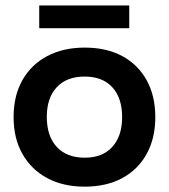

<svg xmlns="http://www.w3.org/2000/svg" viewBox="-20 -688 632 718"><path d="M296.7 10Q215.8 10 156.2 -22.1Q96.7 -54.2 63.8 -112.5Q30.8 -170.8 30.8 -250Q30.8 -330 63.8 -388.3Q96.7 -446.7 156.7 -478.3Q216.7 -510 296.7 -510Q378.3 -510 437.1 -478.3Q495.8 -446.7 528.3 -388.3Q560.8 -330 560.8 -250Q560.8 -170.8 528.3 -112.1Q495.8 -53.3 436.7 -21.7Q377.5 10 296.7 10ZM296.7 -98.3Q363.3 -98.3 400 -138.8Q436.7 -179.2 436.7 -250Q436.7 -321.7 400 -361.7Q363.3 -401.7 296.7 -401.7Q229.2 -401.7 192.1 -361.7Q155 -321.7 155 -250.8Q155 -179.2 192.1 -138.8Q229.2 -98.3 296.7 -98.3ZM126.7 -582.5V-667.5H463.3V-582.5Z"/></svg>

Font: Funnel Display SemiBold
Style: Regular
Weight: 600
Designer: NORD ID, Kristian Moeller
Foundry: Dicotype
Version: Version 1.000